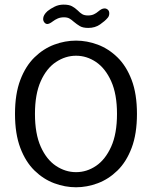

<svg xmlns="http://www.w3.org/2000/svg" viewBox="-20 -801 659 832"><path d="M309.5 10.5Q261.5 10.5 214.8 -7Q168 -24.5 129.5 -62Q91 -99.5 68 -160.2Q45 -221 45 -307.5Q45 -394 68 -454.5Q91 -515 129.5 -552.5Q168 -590 214.8 -607.5Q261.5 -625 309.5 -625Q357 -625 403.8 -607.5Q450.5 -590 489 -552.5Q527.5 -515 550.5 -454.5Q573.5 -394 573.5 -307.5Q573.5 -221 550.5 -160.2Q527.5 -99.5 489 -62Q450.5 -24.5 403.8 -7Q357 10.5 309.5 10.5ZM309.5 -55Q356 -55 396.2 -82.2Q436.5 -109.5 461.8 -165.5Q487 -221.5 487 -307.5Q487 -393 461.8 -449Q436.5 -505 396.2 -532.2Q356 -559.5 309.5 -559.5Q263.5 -559.5 222.5 -532.2Q181.5 -505 156.5 -449Q131.5 -393 131.5 -307.5Q131.5 -221.5 156.5 -165.5Q181.5 -109.5 222.5 -82.2Q263.5 -55 309.5 -55ZM362.5 -680Q339 -680 325.8 -688Q312.5 -696 300 -706.5Q289.5 -716 280.5 -721Q271.5 -726 257 -726Q242 -726 230 -720.8Q218 -715.5 209 -708.5Q194 -697 185 -697Q178 -697 172.5 -703.5Q167 -710 167 -719Q167 -736 186 -753Q199 -763.5 216.8 -772.2Q234.5 -781 255.5 -781Q279 -781 292.2 -773.8Q305.5 -766.5 317 -755.5Q326.5 -745.5 336 -739.8Q345.5 -734 361.5 -734Q376 -734 386.8 -739Q397.5 -744 406 -751.5Q412.5 -757 419.2 -760.8Q426 -764.5 433 -764.5Q441 -764.5 447.2 -759Q453.5 -753.5 453.5 -743Q453.5 -730.5 445.5 -722.5Q435 -710 413.5 -695Q392 -680 362.5 -680Z"/></svg>

Font: Sono Monospace
Style: Regular
Weight: 400
Designer: Tyler Finck
Foundry: Tyler Finck
Version: Version 2.112